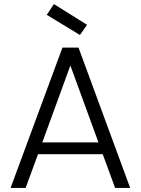

<svg xmlns="http://www.w3.org/2000/svg" viewBox="-20 -924 692 944"><path d="M485 -166H167L106 0H32L287 -690H366L620 0H546ZM326 -602 188 -224H464ZM245 -904 408 -802 373 -752 210 -851Z"/></svg>

Font: SVN-Poppins Light
Style: Regular
Weight: 300
Designer: Ninad Kale (Devanagari), Jonny Pinhorn (Latin)
Foundry: Indian Type Foundry
Version: Version 3.002 2017; ttfautohint (v1.8.3)